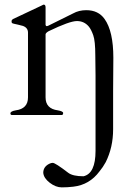

<svg xmlns="http://www.w3.org/2000/svg" viewBox="-20 -497 605 830"><path d="M341 265Q393 253 393 155V-171L392 -257Q392 -320 383 -345Q374 -370 364 -382Q344 -406 312.5 -406Q281 -406 190 -362Q178 -355 177 -349V-76Q177 -27 230 -20Q253 -16 253 -8.5Q253 -1 248 0H30Q25 -1 25 -7Q25 -16 48 -20Q101 -27 101 -76V-356Q101 -377 79 -385Q69 -388 57.5 -390.5Q46 -393 39.5 -394.5Q33 -396 31.5 -398Q30 -400 30 -405.5Q30 -411 37 -415L162 -474Q167 -477 169 -477Q177 -477 177 -465V-389Q179 -384 181 -384Q184 -384 185 -384.5Q186 -385 189 -386L296 -439Q321 -453 353 -453Q405 -453 432 -415Q470 -362 470 -247L469 -104V62Q469 140 437 204Q425 226 410 244Q367 302 297 310Q273 313 247 313Q221 313 195 293Q169 273 167 250Q167 224 193 211Q201 207 208 207Q219 207 275 250Q295 265 341 265Z"/></svg>

Font: Cardo
Style: Regular
Weight: 400
Designer: David J. Perry
Foundry: David J. Perry
Version: Version 1.0451